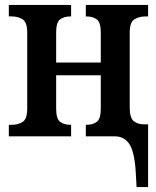

<svg xmlns="http://www.w3.org/2000/svg" viewBox="-20 -556 637 783"><path d="M533 137Q527 57 505.5 28.5Q484 0 449 0H330V-47H333Q358 -47 374.5 -59Q391 -71 391 -113V-249H209V-113Q209 -71 225.5 -59Q242 -47 267 -47H270V0H16V-47H28Q54 -47 72.5 -59Q91 -71 91 -113V-423Q91 -465 72.5 -477Q54 -489 28 -489H16V-536H270V-489H267Q241 -489 225 -477Q209 -465 209 -423V-301H391V-423Q391 -465 374.5 -477Q358 -489 333 -489H330V-536H584V-489H574Q547 -489 528 -477Q509 -465 509 -423V-118Q509 -75 525.5 -62Q542 -49 567 -49H584V207H537Z"/></svg>

Font: Noto Serif Condensed SemiBold
Style: Regular
Weight: 600
Width: 3
Designer: Monotype Design Team
Foundry: Monotype Imaging Inc.
Version: Version 2.013